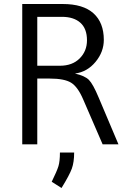

<svg xmlns="http://www.w3.org/2000/svg" viewBox="-20 -721 643 958"><path d="M228 -329H166V-1H91V-701H293Q395 -701 446.5 -654.5Q498 -608 498 -522Q498 -462 456.5 -412Q415 -362 354 -354Q403 -343 423.5 -322.5Q444 -302 472 -235L571 -1H492L395 -225Q368 -288 334.5 -308.5Q301 -329 228 -329ZM289 -637H166V-393H279Q341 -393 377.5 -429.5Q414 -466 414 -520Q414 -578 381 -607.5Q348 -637 289 -637ZM350 40Q350 88 338.5 120Q327 152 287 217L238 186Q264 133 271.5 108.5Q279 84 279 40Z"/></svg>

Font: Gudea
Style: Regular
Weight: 400
Designer: Agustina Mingote
Foundry: Agustina Mingote
Version: Version 1.002